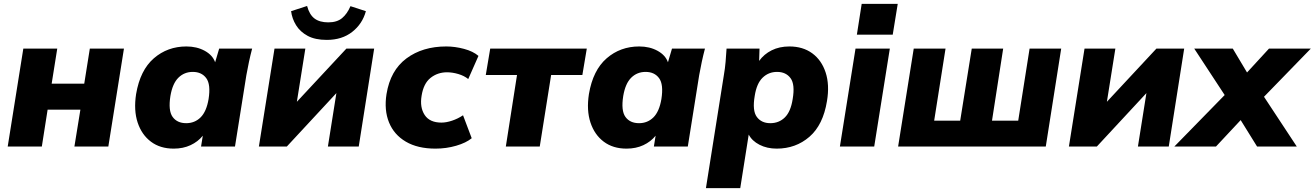

<svg xmlns="http://www.w3.org/2000/svg" viewBox="-20 -760 6820 996"><path d="M20 0 101 -508H277L248 -326H417L446 -508H623L542 0H366L397 -191H227L197 0Z M673 0ZM881 11Q811 11 763 -25Q715 -61 694 -124.5Q673 -188 686 -272Q707 -396 778 -457.5Q849 -519 947 -519Q1001 -519 1042 -496.5Q1083 -474 1096 -437L1117 -508H1288Q1279 -474 1271.5 -439Q1264 -404 1258 -370L1199 0H1023L1032 -56Q1007 -25 968.5 -7Q930 11 881 11ZM946 -121Q990 -121 1020.5 -151Q1051 -181 1062 -246Q1074 -322 1050 -354.5Q1026 -387 980 -387Q936 -387 905.5 -357Q875 -327 864 -262Q852 -186 875.5 -153.5Q899 -121 946 -121Z M1323 0ZM1323 0 1404 -508H1564L1520 -232L1777 -508H1921L1841 0H1681L1725 -277L1468 0ZM1675 -553Q1615 -553 1576 -574Q1537 -595 1516 -629Q1495 -663 1490 -702L1573 -729Q1585 -684 1611.5 -664Q1638 -644 1683 -644Q1728 -644 1754.5 -666Q1781 -688 1798 -728L1878 -702Q1860 -636 1807 -594.5Q1754 -553 1675 -553Z M1972 0ZM2239 11Q2147 11 2085.5 -25Q2024 -61 1998 -125Q1972 -189 1985 -272Q2005 -395 2088.5 -457Q2172 -519 2295 -519Q2340 -519 2387 -506.5Q2434 -494 2462 -470L2409 -350Q2388 -367 2357.5 -376Q2327 -385 2299 -385Q2250 -385 2213.5 -356Q2177 -327 2167 -263Q2157 -203 2183 -163.5Q2209 -124 2270 -124Q2295 -124 2325 -134Q2355 -144 2382 -162L2427 -43Q2398 -19 2346.5 -4Q2295 11 2239 11Z M2604 0 2662 -371H2500L2523 -508H3024L3001 -371H2839L2780 0Z M3022 0ZM3230 11Q3160 11 3112 -25Q3064 -61 3043 -124.5Q3022 -188 3035 -272Q3056 -396 3127 -457.5Q3198 -519 3296 -519Q3350 -519 3391 -496.5Q3432 -474 3445 -437L3466 -508H3637Q3628 -474 3620.5 -439Q3613 -404 3607 -370L3548 0H3372L3381 -56Q3356 -25 3317.5 -7Q3279 11 3230 11ZM3295 -121Q3339 -121 3369.5 -151Q3400 -181 3411 -246Q3423 -322 3399 -354.5Q3375 -387 3329 -387Q3285 -387 3254.5 -357Q3224 -327 3213 -262Q3201 -186 3224.5 -153.5Q3248 -121 3295 -121Z M3652 0ZM3642 216 3735 -370Q3741 -404 3744 -439Q3747 -474 3749 -508H3920L3918 -444Q3943 -479 3983 -499Q4023 -519 4075 -519Q4145 -519 4193.5 -483.5Q4242 -448 4263 -384Q4284 -320 4270 -236Q4250 -112 4179 -50.5Q4108 11 4009 11Q3959 11 3920 -9Q3881 -29 3864 -62L3820 216ZM3976 -121Q4021 -121 4051.5 -151Q4082 -181 4092 -246Q4105 -322 4081 -354.5Q4057 -387 4011 -387Q3967 -387 3936 -357Q3905 -327 3895 -262Q3882 -186 3906 -153.5Q3930 -121 3976 -121Z M4337 0ZM4425 -580 4450 -740H4637L4611 -580ZM4337 0 4418 -508H4596L4515 0Z M4639 0 4720 -508H4885L4826 -134H4961L5021 -508H5184L5126 -134H5262L5321 -508H5485L5405 0Z M5525 0 5606 -508H5766L5722 -232L5979 -508H6123L6043 0H5883L5927 -277L5670 0Z M6143 0ZM6072 0 6333 -267 6175 -508H6375L6449 -384L6563 -508H6780L6537 -258L6707 0H6501L6416 -137L6288 0Z"/></svg>

Font: Winston ExtraBold
Style: Italic
Weight: 800
Italic angle: -9°
Designer: Original fonts by Vernon Adams / Changes by Cristiano Sobral
Foundry: Original fonts by Vernon Adams / Changes by Cristiano Sobral
Version: Version 2.503;July 17, 2020;FontCreator 13.0.0.2655 64-bit